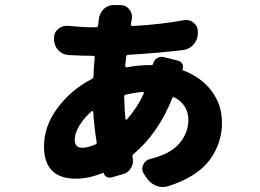

<svg xmlns="http://www.w3.org/2000/svg" viewBox="-20 -704 1040 769"><path d="M482.4 -227.5Q482.4 -225.6 484.4 -224.6Q486.3 -223.6 488.3 -225.6Q530.3 -273.4 555.7 -329.1Q556.6 -332 555.2 -334Q553.7 -335.9 551.8 -335.9Q518.6 -333 484.4 -325.2Q476.6 -323.2 477.5 -315.4Q478.5 -267.6 482.4 -227.5ZM309.6 -112.3Q332 -112.3 361.3 -125Q368.2 -127.9 367.2 -134.8Q357.4 -191.4 353.5 -255.9Q353.5 -257.8 351.6 -258.8Q349.6 -259.8 347.7 -258.8Q316.4 -231.4 297.9 -201.2Q279.3 -170.9 279.3 -143.6Q279.3 -112.3 309.6 -112.3ZM592.8 -447.3Q595.7 -461.9 607.9 -470.2Q620.1 -478.5 634.8 -475.6L693.4 -460.9Q705.1 -458 710.4 -447.8Q715.8 -437.5 710.9 -426.8Q710 -422.9 713.9 -421.9Q786.1 -394.5 827.6 -339.4Q869.1 -284.2 869.1 -211.9Q869.1 -172.9 857.4 -136.2Q845.7 -99.6 821.3 -65.4Q796.9 -31.2 753.4 -3.4Q710 24.4 652.3 42Q641.6 44.9 631.8 44.9Q617.2 44.9 603.5 39.1Q579.1 28.3 565.4 5.9L555.7 -8.8Q549.8 -17.6 549.8 -28.3Q549.8 -36.1 553.7 -43.9Q561.5 -62.5 582 -67.4Q664.1 -87.9 699.2 -130.4Q734.4 -172.9 734.4 -223.6Q734.4 -283.2 679.7 -313.5Q672.9 -317.4 669.9 -310.5Q613.3 -168.9 514.6 -86.9Q508.8 -82 510.7 -75.2Q512.7 -67.4 512.7 -59.6Q512.7 -45.9 505.9 -33.2Q495.1 -12.7 473.6 -6.8L425.8 6.8Q416 8.8 407.2 4.4Q398.4 0 395.5 -9.8Q394.5 -12.7 392.6 -11.7Q335.9 11.7 284.2 11.7Q156.2 11.7 156.2 -118.2Q156.2 -198.2 210 -271Q263.7 -343.8 347.7 -387.7Q353.5 -390.6 354.5 -398.4Q355.5 -437.5 359.4 -472.7Q360.4 -480.5 352.5 -480.5H347.7Q311.5 -480.5 255.9 -483.4Q231.4 -484.4 214.4 -502Q197.3 -519.5 196.3 -544.9V-549.8Q195.3 -572.3 211.9 -586.9Q226.6 -600.6 246.1 -600.6Q248 -600.6 251 -600.6Q312.5 -594.7 347.7 -594.7H364.3Q372.1 -594.7 373 -602.5L376 -627.9Q378.9 -651.4 395.5 -668Q412.1 -683.6 434.6 -683.6Q434.6 -683.6 435.5 -683.6H464.8Q486.3 -682.6 499 -665Q508.8 -652.3 508.8 -636.7Q508.8 -631.8 507.8 -626Q506.8 -618.2 503.9 -606.4Q503.9 -603.5 505.9 -601.6Q507.8 -599.6 510.7 -599.6Q627 -606.4 715.8 -623Q720.7 -624 725.6 -624Q741.2 -624 754.9 -613.3Q772.5 -599.6 772.5 -577.1V-570.3Q772.5 -545.9 756.3 -526.9Q740.2 -507.8 715.8 -503.9Q623 -492.2 493.2 -484.4Q486.3 -484.4 485.4 -476.6Q484.4 -470.7 483.4 -458.5Q482.4 -446.3 481.4 -440.4Q481.4 -437.5 483.4 -435.5Q485.4 -433.6 488.3 -434.6Q534.2 -443.4 586.9 -443.4Q591.8 -443.4 592.8 -447.3Z"/></svg>

Font: Gen Jyuu Gothic Heavy
Style: Bold
Weight: 900
Designer: [Source Han Sans]
Ryoko NISHIZUKA  (kana & ideographs); Paul D. Hunt (Latin, Greek & Cyrillic); Wenlong ZHANG  (bopomofo
Version: Version 1.002.20150607